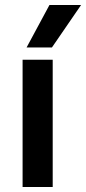

<svg xmlns="http://www.w3.org/2000/svg" viewBox="-20 -745 343 765"><path d="M187 -556H86L177 -725H303ZM190 0H70V-507H190Z"/></svg>

Font: Hind Kochi SemiBold
Style: Regular
Weight: 600
Designer: Dhruvi Tolia
Foundry: Indian Type Foundry
Version: Version 0.702;PS 1.0;hotconv 1.0.81;makeotf.lib2.5.63406